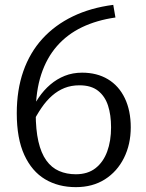

<svg xmlns="http://www.w3.org/2000/svg" viewBox="-20 -760 600 790"><path d="M455 -688 446 -740Q353 -728 279.5 -692.5Q206 -657 154.5 -600.5Q103 -544 76 -467Q49 -390 49 -294Q49 -190 80 -122.5Q111 -55 165.5 -22.5Q220 10 292 10Q361 10 411.5 -22Q462 -54 490 -110Q518 -166 518 -236Q518 -305 493.5 -356Q469 -407 424 -434Q379 -461 318 -461Q279 -461 246.5 -448Q214 -435 187 -412Q160 -389 139 -358Q118 -327 103 -290L110 -246Q130 -286 150.5 -316Q171 -346 194.5 -366.5Q218 -387 245.5 -398Q273 -409 307 -409Q355 -409 383.5 -386.5Q412 -364 424.5 -325.5Q437 -287 437 -236Q437 -180 421 -136.5Q405 -93 373 -68Q341 -43 292 -43Q254 -43 223 -56.5Q192 -70 170.5 -100Q149 -130 138 -178Q127 -226 127 -294Q127 -385 149.5 -453.5Q172 -522 214.5 -570.5Q257 -619 317.5 -648Q378 -677 455 -688Z"/></svg>

Font: Roboto Serif Light
Style: Regular
Weight: 300
Designer: Greg Gazdowicz
Foundry: Commercial Type
Version: Version 1.008